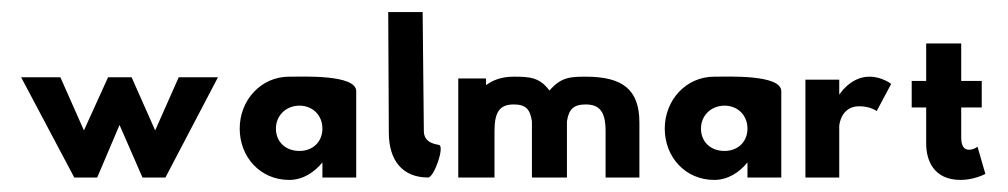

<svg xmlns="http://www.w3.org/2000/svg" viewBox="-20 -294 1669 318"><path d="M141 0 178 -87 216 0H254L341 -166H276L237 -78L198 -166H159L119 -78L80 -166H15L103 0Z M437 -81C437 -103 454 -119 476 -119C498 -119 514 -103 514 -81C514 -59 498 -44 476 -44C453 -44 437 -59 437 -81ZM570 -143C570 -171 481 -167 459 -167C412 -167 377 -128 377 -81C377 -34 411 4 459 4C482 4 501 -9 514 -25V0H570Z M689 0C699 0 717 -52 707 -54C704 -55 682 -56 682 -77L680 -274H623L624 -74C624 -28 647 0 689 0Z M799 0V-77C799 -109 808 -121 831 -121C851 -121 858 -113 861 -93V0H919V-93C922 -113 930 -121 950 -121C973 -121 983 -109 983 -77V0H1039V-91C1039 -146 1011 -167 950 -167C924 -167 909 -166 890 -144C874 -166 857 -167 831 -167C810 -167 796 -161 785 -153V-164H739V0Z M1141 -81C1141 -103 1158 -119 1180 -119C1202 -119 1218 -103 1218 -81C1218 -59 1202 -44 1180 -44C1157 -44 1141 -59 1141 -81ZM1274 -143C1274 -171 1185 -167 1163 -167C1116 -167 1081 -128 1081 -81C1081 -34 1115 4 1163 4C1186 4 1205 -9 1218 -25V0H1274Z M1370 -162H1314V0H1370V-85C1370 -89 1374 -118 1403 -118C1422 -118 1432 -110 1432 -110L1456 -155C1456 -155 1441 -167 1420 -167C1388 -167 1370 -137 1370 -137Z M1514 -160H1490V-116H1514V-56C1514 -29 1526 4 1571 4C1594 4 1612 -6 1612 -6L1599 -51C1599 -51 1593 -46 1585 -46C1576 -46 1572 -53 1572 -67V-116H1606V-160H1572V-222H1514Z"/></svg>

Font: Hussar Tani
Style: Dwa
Weight: 700
Foundry: Cannot Into Space Fonts
Version: Version 0.92